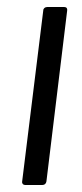

<svg xmlns="http://www.w3.org/2000/svg" viewBox="-20 -526 232 546"><path d="M51 0H101C107 0 111 -4 112 -10L171 -496C172 -502 169 -506 163 -506H114C108 -506 103 -502 103 -496L43 -10C42 -4 46 0 51 0Z"/></svg>

Font: Barlow Semi Condensed
Style: Italic
Weight: 400
Width: 4
Italic angle: -7°
Designer: Jeremy Tribby
Foundry: Tribby Type
Version: Version 1.422;hotconv 1.0.109;makeotfexe 2.5.65596